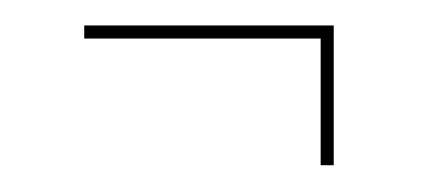

<svg xmlns="http://www.w3.org/2000/svg" viewBox="-20 -306 332 147"><path d="M225.5 -179.5V-276.5H44.5V-286.5H235.5V-179.5Z"/></svg>

Font: Imbue 100pt Thin
Style: Regular
Weight: 100
Designer: Tyler Finck
Foundry: Etcetera Type Company
Version: Version 1.102; ttfautohint (v1.8.3)